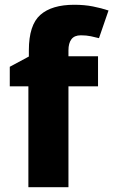

<svg xmlns="http://www.w3.org/2000/svg" viewBox="-20 -785 475 805"><path d="M391 -423H267V0H99V-423H21V-505L101 -548V-574Q101 -680 149 -722.5Q197 -765 291 -765Q334 -765 369.5 -758Q405 -751 435 -741L395 -625Q380 -629 361 -633Q342 -637 319 -637Q292 -637 279.5 -620.5Q267 -604 267 -574V-549H391Z"/></svg>

Font: Noto Sans Malayalam ExtraBold
Style: Regular
Weight: 800
Designer: Jelle Bosma - Monotype Design Team
Foundry: Monotype Imaging Inc.
Version: Version 2.104; ttfautohint (v1.8.4.7-5d5b)